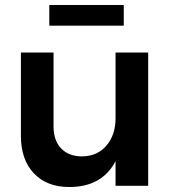

<svg xmlns="http://www.w3.org/2000/svg" viewBox="-20 -746 696 771"><path d="M477 -726V-643H178V-726ZM444 -535H575V0H444V-99Q390 5 258 5Q168 5 116 -50Q64 -105 64 -200V-535H195V-238Q195 -182 225.5 -150Q256 -118 310 -118Q372 -119 408 -162Q444 -205 444 -271Z"/></svg>

Font: Montserrat arm Medium
Style: Regular
Weight: 500
Designer: Julieta Ulanovsky
Foundry: Julieta Ulanovsky
Version: Version 6.000;PS 006.000;hotconv 1.0.88;makeotf.lib2.5.64775